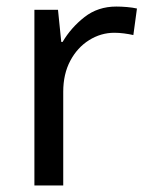

<svg xmlns="http://www.w3.org/2000/svg" viewBox="-20 -566 453 586"><path d="M335 -546Q350 -546 367.5 -544.5Q385 -543 398 -540L387 -459Q374 -462 358.5 -464Q343 -466 329 -466Q288 -466 252 -443.5Q216 -421 194.5 -380.5Q173 -340 173 -286V0H85V-536H157L167 -438H171Q197 -482 238 -514Q279 -546 335 -546Z"/></svg>

Font: Noto Sans Phoenician
Style: Regular
Weight: 400
Designer: Monotype Design Team
Foundry: Monotype Imaging Inc.
Version: Version 2.001; ttfautohint (v1.8.4.7-5d5b)